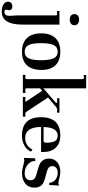

<svg xmlns="http://www.w3.org/2000/svg" viewBox="499 -1350 1013 2214"><g transform="rotate(90 1006.0 -243.5)"><path d="M33 243Q-19 243 -50 223Q-81 203 -81 172Q-81 149 -66 135Q-51 121 -26 121Q-9 121 4 130Q17 139 17 157Q17 162 14 173Q11 184 11 188Q11 213 38 213Q86 212 82 143Q77 88 77 49V-375Q77 -395 64 -395L26 -393V-422H183V8Q183 243 33 243ZM62 -596Q62 -620 79.5 -634.5Q97 -649 126 -649Q154 -649 172.5 -634.5Q191 -620 191 -596Q191 -570 173.5 -555.5Q156 -541 126 -541Q96 -541 79 -555Q62 -569 62 -596Z M494 10Q392 10 338 -48Q284 -106 284 -212Q284 -318 338 -375Q392 -432 496 -432Q599 -432 652.5 -375.5Q706 -319 706 -215Q704 10 494 10ZM496 -21Q548 -21 571 -65Q594 -109 594 -210Q594 -312 571 -357Q548 -402 496 -402Q443 -402 420 -357.5Q397 -313 397 -210Q397 -109 420 -65Q443 -21 496 -21Z M763 0V-30L799 -28Q812 -31 812 -47V-683Q812 -704 800 -704L764 -702V-730H918V-237L1079 -376Q1085 -382 1085 -389Q1085 -398 1076 -396L1033 -394V-422H1199V-394L1163 -396Q1149 -396 1132 -382L1024 -290L1185 -46Q1198 -26 1212 -28L1245 -30V0H1018V-30L1058 -28H1060Q1076 -28 1067 -42L946 -223L918 -199V-47Q918 -37 921 -32Q924 -27 931 -28L972 -30V0Z M1464 10Q1251 10 1251 -210Q1251 -432 1464 -432Q1549 -432 1600 -381.5Q1651 -331 1652 -243V-210H1364Q1364 -28 1490 -27Q1537 -27 1572 -50Q1607 -73 1623 -111L1648 -93Q1627 -45 1577 -17.5Q1527 10 1464 10ZM1365 -239H1525Q1545 -239 1545 -272Q1545 -339 1526 -370.5Q1507 -402 1463 -402Q1414 -402 1389.5 -358Q1365 -314 1365 -239Z M1893 10Q1860 10 1777 -12Q1764 -16 1750 -16Q1729 -16 1720 -10L1725 -142L1755 -144Q1755 -91 1797 -56Q1839 -21 1900 -21Q1936 -21 1957 -39Q1978 -57 1978 -89Q1978 -116 1962.5 -131.5Q1947 -147 1911 -157L1826 -181Q1728 -210 1728 -302Q1728 -361 1770 -396.5Q1812 -432 1885 -432Q1916 -432 1962 -419Q1994 -410 2010 -410Q2025 -410 2039 -418L2033 -304H2007Q2007 -344 1974.5 -373Q1942 -402 1890 -402Q1855 -402 1835 -384.5Q1815 -367 1815 -339Q1815 -295 1874 -278L1958 -255Q2016 -240 2039.5 -211Q2063 -182 2063 -132Q2063 -66 2016.5 -28Q1970 10 1893 10Z"/></g></svg>

Font: UnnaMedium
Style: Regular
Weight: 500
Designer: Jorge de Buen Unna
Foundry: Omnibus-Type
Version: Version 2.008;hotconv 1.0.109;makeotfexe 2.5.65596